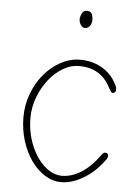

<svg xmlns="http://www.w3.org/2000/svg" viewBox="-54 -799 604 845"><g transform="rotate(5 248.0 -376.5)"><path d="M248 4Q210 4 175.5 -17.5Q141 -39 114.5 -77Q88 -115 73 -164Q58 -213 58 -267Q58 -321 76.5 -370.5Q95 -420 127 -458Q159 -496 200 -518Q241 -540 286 -540Q323 -540 355 -528Q387 -516 411 -494Q435 -472 449 -441Q452 -436 453 -431Q454 -426 454 -421Q454 -417 452 -414Q450 -411 447.5 -409Q445 -407 441 -407Q435 -407 431.5 -412.5Q428 -418 423 -426Q402 -469 367 -490.5Q332 -512 282 -512Q246 -512 211.5 -491.5Q177 -471 149.5 -436Q122 -401 105.5 -357Q89 -313 89 -267Q89 -203 111 -148Q133 -93 169.5 -59Q206 -25 248 -24Q292 -24 334.5 -51Q377 -78 414 -130Q420 -138 423 -140Q426 -142 430 -142Q435 -142 438 -140.5Q441 -139 442.5 -136Q444 -133 444 -129Q444 -125 441.5 -119Q439 -113 433 -106Q395 -55 345 -25.5Q295 4 248 4ZM293 -681Q282 -681 274.5 -692.5Q267 -704 267 -717Q267 -729 274 -743Q281 -757 295 -757Q307 -757 313 -751.5Q319 -746 321 -737Q323 -728 323 -719Q323 -704 315 -692.5Q307 -681 293 -681Z"/></g></svg>

Font: Playpen Sans Thin
Style: Regular
Weight: 250
Designer: Laura Meseguer, Veronika Burian, José Scaglione
Foundry: TypeTogether
Version: Version 1.001